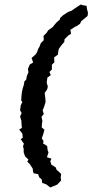

<svg xmlns="http://www.w3.org/2000/svg" viewBox="-20 -759 410 851"><path d="M181 -323 182 -307 175 -284 169 -270 174 -254 164 -241 168 -222 166 -211 165 -194 177 -184 171 -162 165 -146 173 -134 171 -123 189 -112 191 -94 195 -83 188 -62 208 -56 203 -44 208 -29 227 -17 231 -6 242 3 251 12 249 28 251 41 245 47 234 59 210 69 203 72 185 58 167 52 165 36 154 27 149 13 129 9 126 -1 125 -12 111 -33 101 -42 106 -52 91 -66 85 -84V-98L82 -111L86 -122L72 -142L81 -149L79 -167L65 -185L77 -192L75 -214V-223L69 -243L76 -258L69 -270L72 -292L79 -307L74 -314L75 -332L77 -350L80 -365L86 -384L88 -398L96 -406L99 -422L106 -438L104 -454L112 -473L127 -482L120 -502L137 -517L144 -527L149 -542L155 -552L161 -568L174 -581L173 -600L186 -613L194 -625L215 -640L218 -645L232 -661L245 -672L247 -680L259 -691L282 -706L298 -712L309 -720L338 -739L347 -736L364 -733L365 -721L370 -702L368 -688L340 -665L335 -654L321 -644L312 -640L292 -627L295 -609L283 -602L266 -585L265 -573L256 -563L241 -543L238 -530L237 -517L220 -505L221 -483L210 -472V-451L199 -440L205 -426L190 -415L187 -393L192 -375L189 -363L178 -347Z"/></svg>

Font: Winky Rough
Style: Italic
Weight: 400
Italic angle: -8.97852°
Designer: Simon Atzbach
Foundry: typofactur
Version: Version 1.206